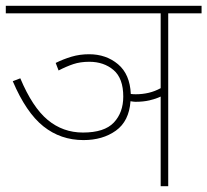

<svg xmlns="http://www.w3.org/2000/svg" viewBox="-20 -642 715 662"><path d="M172 -425Q198 -438 226.5 -446.5Q255 -455 287 -455Q346 -455 387 -420.5Q428 -386 431 -318Q439 -317 448 -317Q471 -317 492.5 -322Q514 -327 534 -338V-596H0V-622H675V-596H560V0H534V-309Q517 -301 495.5 -296Q474 -291 447 -291Q444 -291 440 -291.5Q436 -292 430 -293Q425 -224 379.5 -191.5Q334 -159 268 -159Q189 -159 129.5 -206.5Q70 -254 24 -362L50 -372Q92 -272 144.5 -228.5Q197 -185 266 -185Q340 -185 372.5 -219.5Q405 -254 405 -309Q405 -372 371.5 -400.5Q338 -429 288 -429Q257 -429 233 -421Q209 -413 182 -399Z"/></svg>

Font: Noto Sans Devanagari Thin
Style: Regular
Weight: 100
Designer: Jelle Bosma - Monotype Design Team
Foundry: Monotype Imaging Inc.
Version: Version 2.004; ttfautohint (v1.8.4.7-5d5b)